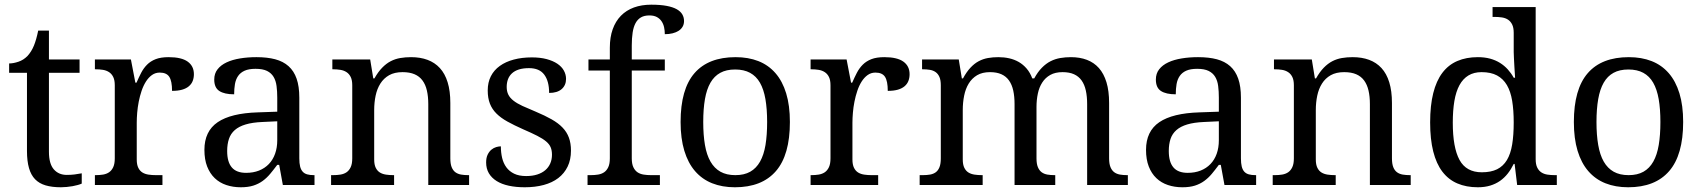

<svg xmlns="http://www.w3.org/2000/svg" viewBox="-20 -790 7264 820"><path d="M265.1 -43Q283.2 -43 298.3 -44.9Q313.5 -46.9 329.1 -49.8V-5.9Q322.8 -2.9 312.5 0Q302.2 2.9 290.3 5.1Q278.3 7.3 265.1 8.5Q252 9.8 240.2 9.8Q202.1 9.8 174.8 1.7Q147.5 -6.3 129.9 -24.4Q112.3 -42.5 103.8 -72.3Q95.2 -102.1 95.2 -145V-479H19V-519Q37.1 -519 58.8 -526.4Q80.6 -533.7 97.2 -550.8Q114.3 -569.3 124.8 -595Q135.3 -620.6 143.1 -659.2H189V-536.1H319.8V-479H189V-142.1Q189 -90.8 209.7 -66.9Q230.5 -43 265.1 -43Z M673.8 0H385.3V-42H388.2Q405.3 -42 420.2 -44.4Q435.1 -46.9 446 -54.4Q457 -62 463.6 -76.2Q470.2 -90.3 470.2 -113.8V-425.8Q470.2 -447.8 463.6 -461.2Q457 -474.6 445.8 -481.9Q434.6 -489.3 419.7 -491.7Q404.8 -494.1 388.2 -494.1H385.3V-536.1H539.1L558.1 -437H563Q572.8 -459.5 583 -479.2Q593.3 -499 608.2 -513.9Q623 -528.8 645 -537.4Q667 -545.9 700.2 -545.9Q754.9 -545.9 781.5 -526.9Q808.1 -507.8 808.1 -473.1Q808.1 -457.5 803 -444.3Q797.9 -431.2 786.6 -421.6Q775.4 -412.1 757.8 -407Q740.2 -401.9 714.8 -401.9Q714.8 -443.4 703.1 -461.7Q691.4 -480 662.1 -480Q643.6 -480 628.9 -469.5Q614.3 -459 603.3 -441.7Q592.3 -424.3 584.7 -401.9Q577.1 -379.4 572.5 -355.7Q567.9 -332 565.9 -308.6Q564 -285.2 564 -266.1V-108.9Q564 -86.9 570.6 -73.5Q577.1 -60.1 588.4 -53.2Q599.6 -46.4 614.5 -44.2Q629.4 -42 646 -42H673.8Z M950.2 -145Q950.2 -98.1 970 -75Q989.7 -51.8 1031.2 -51.8Q1061.5 -51.8 1086.2 -61.5Q1110.8 -71.3 1128.2 -89.4Q1145.5 -107.4 1154.8 -133.3Q1164.1 -159.2 1164.1 -190.9V-272L1100.1 -269Q1057.6 -267.1 1029.1 -258.5Q1000.5 -250 982.9 -234.6Q965.3 -219.2 957.8 -196.8Q950.2 -174.3 950.2 -145ZM1071.3 -496.1Q1042.5 -496.1 1024.7 -488Q1006.8 -480 996.8 -465.3Q986.8 -450.7 983.4 -430.7Q980 -410.6 980 -387.2Q938.5 -387.2 916.7 -401.4Q895 -415.5 895 -450.2Q895 -476.1 909.2 -494.1Q923.3 -512.2 948 -523.7Q972.7 -535.2 1005.4 -540.5Q1038.1 -545.9 1075.2 -545.9Q1121.1 -545.9 1155.3 -536.9Q1189.5 -527.8 1212.4 -507.3Q1235.4 -486.8 1246.8 -453.9Q1258.3 -420.9 1258.3 -373V-113.8Q1258.3 -92.8 1261.7 -79.1Q1265.1 -65.4 1272.5 -57.1Q1279.8 -48.8 1291.7 -45.4Q1303.7 -42 1320.3 -42H1323.2V0H1188L1172.4 -85.9H1164.1Q1148.4 -64.9 1133.8 -47.4Q1119.1 -29.8 1101.6 -17.1Q1084 -4.4 1061.8 2.7Q1039.6 9.8 1008.3 9.8Q975.1 9.8 946.5 0.2Q918 -9.3 897.2 -29.1Q876.5 -48.8 864.7 -78.9Q853 -108.9 853 -149.9Q853 -229.5 909.7 -268.1Q966.3 -306.6 1081.1 -310.1L1164.1 -313V-373Q1164.1 -399.9 1161.1 -422.6Q1158.2 -445.3 1148.4 -461.7Q1138.7 -478 1120.4 -487.1Q1102.1 -496.1 1071.3 -496.1Z M1663.1 -42V0H1394V-42H1402.3Q1419.4 -42 1434.3 -44.4Q1449.2 -46.9 1460.2 -54.4Q1471.2 -62 1477.8 -76.2Q1484.4 -90.3 1484.4 -113.8V-425.8Q1484.4 -447.8 1477.8 -461.2Q1471.2 -474.6 1460 -481.9Q1448.7 -489.3 1433.8 -491.7Q1418.9 -494.1 1402.3 -494.1H1399.4V-536.1H1561L1574.2 -455.1H1579.1Q1594.7 -482.9 1612.1 -500.7Q1629.4 -518.6 1648.7 -528.6Q1668 -538.6 1689.7 -542.2Q1711.4 -545.9 1735.4 -545.9Q1774.9 -545.9 1805.9 -534.4Q1836.9 -522.9 1858.6 -499.3Q1880.4 -475.6 1891.8 -438.5Q1903.3 -401.4 1903.3 -350.1V-113.8Q1903.3 -90.3 1908.9 -76.2Q1914.6 -62 1924.8 -54.4Q1935.1 -46.9 1949.2 -44.4Q1963.4 -42 1980 -42H1983.4V0H1809.1V-345.2Q1809.1 -377.9 1803.2 -403.3Q1797.4 -428.7 1784.4 -446.3Q1771.5 -463.9 1750.5 -472.9Q1729.5 -481.9 1699.2 -481.9Q1665 -481.9 1641.8 -468.8Q1618.7 -455.6 1604.5 -433.1Q1590.3 -410.6 1584.2 -381.3Q1578.1 -352.1 1578.1 -319.8V-108.9Q1578.1 -86.9 1584.7 -73.5Q1591.3 -60.1 1602.5 -53.2Q1613.8 -46.4 1628.7 -44.2Q1643.6 -42 1660.2 -42Z M2221.2 9.8Q2183.6 9.8 2153.1 3.2Q2122.6 -3.4 2101.1 -16.8Q2079.6 -30.3 2067.9 -50Q2056.2 -69.8 2056.2 -96.2Q2056.2 -116.2 2062.7 -129.6Q2069.3 -143.1 2078.9 -150.9Q2088.4 -158.7 2099.4 -161.9Q2110.4 -165 2119.1 -165Q2119.1 -138.7 2124.5 -115.7Q2129.9 -92.8 2142.6 -75.4Q2155.3 -58.1 2176 -48.1Q2196.8 -38.1 2227.1 -38.1Q2253.9 -38.1 2274.4 -44.7Q2294.9 -51.3 2308.8 -63.2Q2322.8 -75.2 2330.1 -92Q2337.4 -108.9 2337.4 -128.9Q2337.4 -147.5 2331.8 -160.9Q2326.2 -174.3 2312.3 -186Q2298.3 -197.8 2274.4 -210Q2250.5 -222.2 2214.4 -237.8Q2175.8 -254.9 2147.2 -270.8Q2118.7 -286.6 2100.1 -305.2Q2081.5 -323.7 2072.3 -347.4Q2063 -371.1 2063 -403.8Q2063 -438 2076.4 -464.4Q2089.8 -490.7 2114.7 -508.5Q2139.6 -526.4 2174.3 -535.6Q2209 -544.9 2251.5 -544.9Q2287.1 -544.9 2314.5 -537.6Q2341.8 -530.3 2360.4 -517.8Q2378.9 -505.4 2388.2 -488.5Q2397.5 -471.7 2397.5 -453.1Q2397.5 -425.8 2378.7 -409.4Q2359.9 -393.1 2325.2 -393.1Q2325.2 -443.4 2304.4 -471.2Q2283.7 -499 2239.3 -499Q2213.9 -499 2195.8 -493.2Q2177.7 -487.3 2166.3 -476.6Q2154.8 -465.8 2149.4 -451.2Q2144 -436.5 2144 -418.9Q2144 -399.9 2150.9 -386Q2157.7 -372.1 2172.6 -360.4Q2187.5 -348.6 2211.2 -337.6Q2234.9 -326.7 2268.1 -313Q2307.6 -296.4 2335.9 -280.3Q2364.3 -264.2 2382.6 -245.1Q2400.9 -226.1 2409.7 -202.1Q2418.5 -178.2 2418.5 -147Q2418.5 -107.9 2404.3 -78.6Q2390.1 -49.3 2364.3 -29.5Q2338.4 -9.8 2302 0Q2265.6 9.8 2221.2 9.8Z M2798.3 -42V0H2489.3V-42H2502.4Q2519.5 -42 2534.4 -44.4Q2549.3 -46.9 2560.3 -54.4Q2571.3 -62 2577.9 -76.2Q2584.5 -90.3 2584.5 -113.8V-488.8H2493.2V-536.1H2584.5V-585.9Q2584.5 -630.9 2596.7 -665Q2608.9 -699.2 2631.8 -722.7Q2654.8 -746.1 2687.5 -758.1Q2720.2 -770 2761.2 -770Q2800.3 -770 2827.1 -764.9Q2854 -759.8 2870.4 -750.5Q2886.7 -741.2 2894 -728.5Q2901.4 -715.8 2901.4 -700.2Q2901.4 -686.5 2895.3 -676Q2889.2 -665.5 2878.2 -658.4Q2867.2 -651.4 2852.3 -647.7Q2837.4 -644 2819.3 -644Q2819.3 -659.2 2816.2 -673.6Q2813 -688 2805.4 -699.2Q2797.9 -710.4 2785.2 -717.3Q2772.5 -724.1 2753.4 -724.1Q2731.9 -724.1 2717.5 -715.8Q2703.1 -707.5 2694.3 -691.2Q2685.5 -674.8 2681.9 -650.9Q2678.2 -627 2678.2 -595.2V-536.1H2819.3V-488.8H2678.2V-113.8Q2678.2 -90.3 2684.8 -76.2Q2691.4 -62 2702.4 -54.4Q2713.4 -46.9 2728.5 -44.4Q2743.7 -42 2760.3 -42Z M3353.5 -269Q3353.5 -127.9 3293.7 -59.1Q3233.9 9.8 3118.7 9.8Q3064.5 9.8 3021.5 -7.3Q2978.5 -24.4 2948.5 -59.1Q2918.5 -93.8 2902.6 -146.2Q2886.7 -198.7 2886.7 -269Q2886.7 -409.2 2946 -477.5Q3005.4 -545.9 3121.6 -545.9Q3175.8 -545.9 3218.8 -529.1Q3261.7 -512.2 3291.7 -477.8Q3321.8 -443.4 3337.6 -391.4Q3353.5 -339.4 3353.5 -269ZM2983.4 -269Q2983.4 -213.4 2990.7 -170.9Q2998 -128.4 3014.4 -99.9Q3030.8 -71.3 3056.9 -56.6Q3083 -42 3120.6 -42Q3158.2 -42 3184.1 -56.6Q3210 -71.3 3226.1 -99.9Q3242.2 -128.4 3249.3 -170.9Q3256.3 -213.4 3256.3 -269Q3256.3 -324.7 3249 -366.7Q3241.7 -408.7 3225.6 -436.8Q3209.5 -464.8 3183.3 -479Q3157.2 -493.2 3119.6 -493.2Q3082 -493.2 3056.2 -479Q3030.3 -464.8 3014.2 -436.8Q2998 -408.7 2990.7 -366.7Q2983.4 -324.7 2983.4 -269Z M3730.5 0H3441.9V-42H3444.8Q3461.9 -42 3476.8 -44.4Q3491.7 -46.9 3502.7 -54.4Q3513.7 -62 3520.3 -76.2Q3526.9 -90.3 3526.9 -113.8V-425.8Q3526.9 -447.8 3520.3 -461.2Q3513.7 -474.6 3502.4 -481.9Q3491.2 -489.3 3476.3 -491.7Q3461.4 -494.1 3444.8 -494.1H3441.9V-536.1H3595.7L3614.7 -437H3619.6Q3629.4 -459.5 3639.6 -479.2Q3649.9 -499 3664.8 -513.9Q3679.7 -528.8 3701.7 -537.4Q3723.6 -545.9 3756.8 -545.9Q3811.5 -545.9 3838.1 -526.9Q3864.7 -507.8 3864.7 -473.1Q3864.7 -457.5 3859.6 -444.3Q3854.5 -431.2 3843.3 -421.6Q3832 -412.1 3814.5 -407Q3796.9 -401.9 3771.5 -401.9Q3771.5 -443.4 3759.8 -461.7Q3748 -480 3718.8 -480Q3700.2 -480 3685.5 -469.5Q3670.9 -459 3659.9 -441.7Q3648.9 -424.3 3641.4 -401.9Q3633.8 -379.4 3629.2 -355.7Q3624.5 -332 3622.6 -308.6Q3620.6 -285.2 3620.6 -266.1V-108.9Q3620.6 -86.9 3627.2 -73.5Q3633.8 -60.1 3645 -53.2Q3656.2 -46.4 3671.1 -44.2Q3686 -42 3702.6 -42H3730.5Z M4176.8 -42V0H3907.7V-42H3920.9Q3938 -42 3952.1 -44.4Q3966.3 -46.9 3976.6 -54.4Q3986.8 -62 3992.4 -76.2Q3998 -90.3 3998 -113.8V-425.8Q3998 -447.8 3992.2 -461.2Q3986.3 -474.6 3976.1 -481.9Q3965.8 -489.3 3951.7 -491.7Q3937.5 -494.1 3920.9 -494.1H3918V-536.1H4074.7L4087.9 -455.1H4092.8Q4107.9 -482.9 4124.5 -500.7Q4141.1 -518.6 4159.9 -528.6Q4178.7 -538.6 4199.5 -542.2Q4220.2 -545.9 4243.7 -545.9Q4268.1 -545.9 4290 -541Q4312 -536.1 4330.8 -525.4Q4349.6 -514.6 4364.5 -497.3Q4379.4 -480 4388.7 -455.1H4397Q4412.1 -482.9 4429.7 -500.7Q4447.3 -518.6 4467 -528.6Q4486.8 -538.6 4508.5 -542.2Q4530.3 -545.9 4553.7 -545.9Q4591.8 -545.9 4622.1 -534.4Q4652.3 -522.9 4673.3 -499.3Q4694.3 -475.6 4705.6 -438.5Q4716.8 -401.4 4716.8 -350.1V-113.8Q4716.8 -90.3 4722.7 -76.2Q4728.5 -62 4738.8 -54.4Q4749 -46.9 4763.2 -44.4Q4777.3 -42 4793.9 -42H4796.9V0H4623V-345.2Q4623 -377.9 4617.4 -403.3Q4611.8 -428.7 4599.4 -446.3Q4586.9 -463.9 4566.9 -472.9Q4546.9 -481.9 4518.1 -481.9Q4486.8 -481.9 4465.6 -470Q4444.3 -458 4431.2 -437.5Q4418 -417 4412.4 -390.1Q4406.7 -363.3 4406.7 -333V-113.8Q4406.7 -90.3 4412.6 -76.2Q4418.5 -62 4428.7 -54.4Q4439 -46.9 4453.1 -44.4Q4467.3 -42 4483.9 -42H4486.8V0H4313V-345.2Q4313 -377.9 4307.4 -403.3Q4301.8 -428.7 4289.3 -446.3Q4276.9 -463.9 4256.8 -472.9Q4236.8 -481.9 4208 -481.9Q4175.3 -481.9 4153.1 -468.8Q4130.9 -455.6 4117.2 -433.1Q4103.5 -410.6 4097.7 -381.3Q4091.8 -352.1 4091.8 -319.8V-108.9Q4091.8 -86.9 4098.4 -73.5Q4105 -60.1 4116.2 -53.2Q4127.4 -46.4 4142.3 -44.2Q4157.2 -42 4173.8 -42Z M4971.7 -145Q4971.7 -98.1 4991.5 -75Q5011.2 -51.8 5052.7 -51.8Q5083 -51.8 5107.7 -61.5Q5132.3 -71.3 5149.7 -89.4Q5167 -107.4 5176.3 -133.3Q5185.5 -159.2 5185.5 -190.9V-272L5121.6 -269Q5079.1 -267.1 5050.5 -258.5Q5022 -250 5004.4 -234.6Q4986.8 -219.2 4979.2 -196.8Q4971.7 -174.3 4971.7 -145ZM5092.8 -496.1Q5064 -496.1 5046.1 -488Q5028.3 -480 5018.3 -465.3Q5008.3 -450.7 5004.9 -430.7Q5001.5 -410.6 5001.5 -387.2Q4960 -387.2 4938.2 -401.4Q4916.5 -415.5 4916.5 -450.2Q4916.5 -476.1 4930.7 -494.1Q4944.8 -512.2 4969.5 -523.7Q4994.1 -535.2 5026.9 -540.5Q5059.6 -545.9 5096.7 -545.9Q5142.6 -545.9 5176.8 -536.9Q5210.9 -527.8 5233.9 -507.3Q5256.8 -486.8 5268.3 -453.9Q5279.8 -420.9 5279.8 -373V-113.8Q5279.8 -92.8 5283.2 -79.1Q5286.6 -65.4 5293.9 -57.1Q5301.3 -48.8 5313.2 -45.4Q5325.2 -42 5341.8 -42H5344.7V0H5209.5L5193.8 -85.9H5185.5Q5169.9 -64.9 5155.3 -47.4Q5140.6 -29.8 5123 -17.1Q5105.5 -4.4 5083.3 2.7Q5061 9.8 5029.8 9.8Q4996.6 9.8 4968 0.2Q4939.5 -9.3 4918.7 -29.1Q4897.9 -48.8 4886.2 -78.9Q4874.5 -108.9 4874.5 -149.9Q4874.5 -229.5 4931.2 -268.1Q4987.8 -306.6 5102.5 -310.1L5185.5 -313V-373Q5185.5 -399.9 5182.6 -422.6Q5179.7 -445.3 5169.9 -461.7Q5160.2 -478 5141.8 -487.1Q5123.5 -496.1 5092.8 -496.1Z M5684.6 -42V0H5415.5V-42H5423.8Q5440.9 -42 5455.8 -44.4Q5470.7 -46.9 5481.7 -54.4Q5492.7 -62 5499.3 -76.2Q5505.9 -90.3 5505.9 -113.8V-425.8Q5505.9 -447.8 5499.3 -461.2Q5492.7 -474.6 5481.4 -481.9Q5470.2 -489.3 5455.3 -491.7Q5440.4 -494.1 5423.8 -494.1H5420.9V-536.1H5582.5L5595.7 -455.1H5600.6Q5616.2 -482.9 5633.5 -500.7Q5650.9 -518.6 5670.2 -528.6Q5689.5 -538.6 5711.2 -542.2Q5732.9 -545.9 5756.8 -545.9Q5796.4 -545.9 5827.4 -534.4Q5858.4 -522.9 5880.1 -499.3Q5901.9 -475.6 5913.3 -438.5Q5924.8 -401.4 5924.8 -350.1V-113.8Q5924.8 -90.3 5930.4 -76.2Q5936 -62 5946.3 -54.4Q5956.5 -46.9 5970.7 -44.4Q5984.9 -42 6001.5 -42H6004.9V0H5830.6V-345.2Q5830.6 -377.9 5824.7 -403.3Q5818.8 -428.7 5805.9 -446.3Q5793 -463.9 5772 -472.9Q5751 -481.9 5720.7 -481.9Q5686.5 -481.9 5663.3 -468.8Q5640.1 -455.6 5626 -433.1Q5611.8 -410.6 5605.7 -381.3Q5599.6 -352.1 5599.6 -319.8V-108.9Q5599.6 -86.9 5606.2 -73.5Q5612.8 -60.1 5624 -53.2Q5635.3 -46.4 5650.1 -44.2Q5665 -42 5681.6 -42Z M6538.6 -109.9Q6538.6 -87.9 6545.2 -74.5Q6551.8 -61 6563 -53.7Q6574.2 -46.4 6589.1 -44.2Q6604 -42 6620.6 -42H6628.9V0H6459.5L6448.7 -89.8H6444.8Q6433.6 -66.9 6419.2 -48.6Q6404.8 -30.3 6386.2 -17.3Q6367.7 -4.4 6344.2 2.7Q6320.8 9.8 6291.5 9.8Q6242.2 9.8 6204.1 -6.6Q6166 -22.9 6140.1 -56.9Q6114.3 -90.8 6101.1 -143.1Q6087.9 -195.3 6087.9 -267.1Q6087.9 -339.4 6101.1 -392.1Q6114.3 -444.8 6140.1 -479Q6166 -513.2 6204.1 -529.5Q6242.2 -545.9 6291.5 -545.9Q6320.3 -545.9 6343.8 -539.6Q6367.2 -533.2 6386 -521.5Q6404.8 -509.8 6419.4 -493.7Q6434.1 -477.5 6444.8 -458H6450.7Q6449.2 -482.4 6447.8 -503.9Q6446.8 -522.5 6445.8 -540.8Q6444.8 -559.1 6444.8 -567.9V-649.9Q6444.8 -671.9 6438.2 -685.3Q6431.6 -698.7 6420.4 -706.1Q6409.2 -713.4 6394.3 -715.6Q6379.4 -717.8 6362.8 -717.8H6354.5V-759.8H6538.6ZM6308.6 -54.2Q6347.7 -54.2 6373.8 -67.1Q6399.9 -80.1 6415.8 -106.4Q6431.6 -132.8 6438.2 -172.9Q6444.8 -212.9 6444.8 -267.1Q6444.8 -319.3 6438.2 -359.4Q6431.6 -399.4 6415.8 -426.5Q6399.9 -453.6 6373.5 -467.8Q6347.2 -481.9 6307.6 -481.9Q6274.9 -481.9 6251.5 -467.8Q6228 -453.6 6213.1 -426.3Q6198.2 -398.9 6191.4 -358.6Q6184.6 -318.4 6184.6 -266.1Q6184.6 -159.7 6213.4 -106.9Q6242.2 -54.2 6308.6 -54.2Z M7168.5 -269Q7168.5 -127.9 7108.6 -59.1Q7048.8 9.8 6933.6 9.8Q6879.4 9.8 6836.4 -7.3Q6793.5 -24.4 6763.4 -59.1Q6733.4 -93.8 6717.5 -146.2Q6701.7 -198.7 6701.7 -269Q6701.7 -409.2 6761 -477.5Q6820.3 -545.9 6936.5 -545.9Q6990.7 -545.9 7033.7 -529.1Q7076.7 -512.2 7106.7 -477.8Q7136.7 -443.4 7152.6 -391.4Q7168.5 -339.4 7168.5 -269ZM6798.3 -269Q6798.3 -213.4 6805.7 -170.9Q6813 -128.4 6829.3 -99.9Q6845.7 -71.3 6871.8 -56.6Q6897.9 -42 6935.5 -42Q6973.1 -42 6999 -56.6Q7024.9 -71.3 7041 -99.9Q7057.1 -128.4 7064.2 -170.9Q7071.3 -213.4 7071.3 -269Q7071.3 -324.7 7064 -366.7Q7056.6 -408.7 7040.5 -436.8Q7024.4 -464.8 6998.3 -479Q6972.2 -493.2 6934.6 -493.2Q6897 -493.2 6871.1 -479Q6845.2 -464.8 6829.1 -436.8Q6813 -408.7 6805.7 -366.7Q6798.3 -324.7 6798.3 -269Z"/></svg>

Font: Sahl Naskh
Style: Regular
Weight: 400
Designer: Pascal Zoghbi
Version: Version 1.001